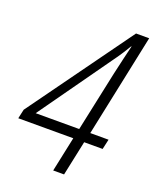

<svg xmlns="http://www.w3.org/2000/svg" viewBox="-139 -799 716 879"><g transform="rotate(20 219.0 -359.5)"><path d="M228 0H281L317 -170H407L418 -219H329L434 -719H370L6 -215L-4 -170H264ZM63 -219 309 -565Q342 -610 369 -656H371Q364 -626 355 -589Q346 -552 337 -510L275 -219Z"/></g></svg>

Font: Noto Sans Display SemiCondensed Light
Style: Italic
Weight: 300
Width: 4
Italic angle: -12°
Designer: Monotype Design Team
Foundry: Monotype Imaging Inc.
Version: Version 1.900